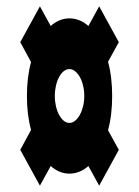

<svg xmlns="http://www.w3.org/2000/svg" viewBox="-20 -653 440 606"><path d="M199 -105C221 -105 241 -113 259 -129L293 -67L355 -180L321 -242C330 -275 334 -311 334 -350C334 -389 330 -425 321 -458L355 -520L293 -633L259 -571C241 -587 221 -595 199 -595C178 -595 158 -587 140 -571L106 -633L44 -520L78 -457C69 -424 65 -389 65 -350C65 -311 69 -276 78 -243L44 -180L106 -67L140 -129C158 -113 178 -105 199 -105ZM199 -265C174 -265 153 -304 153 -350C153 -397 174 -435 199 -435C224 -435 246 -397 246 -350C246 -304 224 -265 199 -265Z"/></svg>

Font: Yard Headline
Style: Regular
Weight: 400
Monospace: yes
Designer: Roman Shamin
Foundry: Evil Martians
Version: Version 1.000